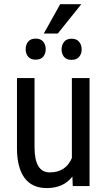

<svg xmlns="http://www.w3.org/2000/svg" viewBox="-20 -910 523 939"><path d="M334 -46.4Q291 9.8 208.5 9.8Q136.7 9.8 100.1 -39.8Q63.5 -89.4 63 -184.1V-528.3H148.9V-190.4Q148.9 -66.9 223.1 -66.9Q301.8 -66.9 331.5 -137.2V-528.3H418V0H335.9ZM154.3 -721.2Q179.2 -721.2 191.4 -706.3Q203.6 -691.4 203.6 -669.4Q203.6 -647.5 191.4 -632.8Q179.2 -618.2 154.3 -618.2Q129.9 -618.2 117.7 -632.8Q105.5 -647.5 105.5 -669.4Q105.5 -691.4 117.7 -706.3Q129.9 -721.2 154.3 -721.2ZM281.2 -668.5Q281.2 -689.9 293.5 -705.3Q305.7 -720.7 330.1 -720.7Q354.5 -720.7 366.9 -705.6Q379.4 -690.4 379.4 -668.5Q379.4 -646.5 366.9 -631.8Q354.5 -617.2 330.1 -617.2Q305.2 -617.2 293.2 -631.8Q281.2 -646.5 281.2 -668.5ZM274.4 -889.6H377.9L262.7 -746.1H194.3Z"/></svg>

Font: Roboto Condensed
Style: Regular
Weight: 400
Designer: Google
Version: Version 2.001047; 2015